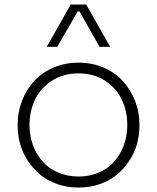

<svg xmlns="http://www.w3.org/2000/svg" viewBox="-20 -821 701 858"><path d="M235.8 -611.8H189L295.9 -800.8H365.2L472.2 -611.8H424.8L335 -770H327.1ZM59.1 -256.8V-267.1Q59.1 -319.8 77.6 -368.7Q96.2 -417.5 130.1 -456.1Q164.1 -494.6 216.3 -517.8Q268.6 -541 331.1 -541Q393.1 -541 445.3 -517.8Q497.6 -494.6 531.5 -456.1Q565.4 -417.5 584.2 -368.7Q603 -319.8 603 -267.1V-256.8Q603 -215.8 591.8 -176.5Q580.6 -137.2 557.6 -102.3Q534.7 -67.4 502.9 -40.8Q471.2 -14.2 426.8 1.5Q382.3 17.1 331.1 17.1Q279.8 17.1 235.4 1.5Q190.9 -14.2 159.2 -40.8Q127.4 -67.4 104.5 -102.3Q81.5 -137.2 70.3 -176.5Q59.1 -215.8 59.1 -256.8ZM548.8 -262.2Q548.8 -325.7 523.4 -377.7Q498 -429.7 447.8 -461.4Q397.5 -493.2 331.1 -493.2Q264.6 -493.2 213.9 -461.4Q163.1 -429.7 137.5 -377.7Q111.8 -325.7 111.8 -262.2Q111.8 -215.8 126.5 -174.6Q141.1 -133.3 168.2 -101.6Q195.3 -69.8 237.5 -51Q279.8 -32.2 331.1 -32.2Q382.3 -32.2 424.1 -51Q465.8 -69.8 492.7 -101.6Q519.5 -133.3 534.2 -174.6Q548.8 -215.8 548.8 -262.2Z"/></svg>

Font: Sora ExtraLight
Style: Regular
Weight: 200
Designer: Jonathan Barnbrook, Julián Moncada
Foundry: Barnbrook Fonts
Version: Version 2.000